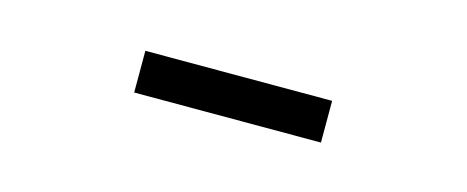

<svg xmlns="http://www.w3.org/2000/svg" viewBox="-22 -750 586 241"><g transform="rotate(15 270.5 -629.0)"><path d="M149.4 -601.6V-655.8H392.1V-601.6Z"/></g></svg>

Font: Varta Light
Style: Regular
Weight: 400
Version: Version 1.004